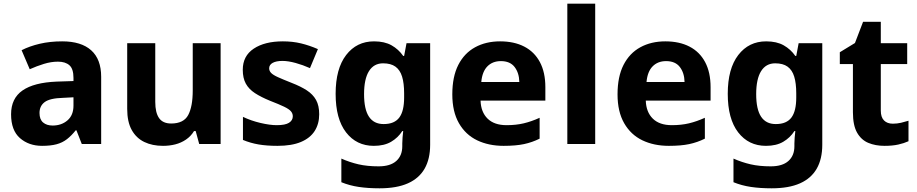

<svg xmlns="http://www.w3.org/2000/svg" viewBox="-20 -780 4968 1040"><path d="M317 -556Q420 -556 474 -507.5Q528 -459 528 -364V0H423L394 -74H390Q367 -45 342.5 -26Q318 -7 286 1.5Q254 10 208 10Q136 10 88 -32Q40 -74 40 -161Q40 -247 102 -290Q164 -333 287 -338L378 -341V-358Q378 -407 356 -426.5Q334 -446 294 -446Q257 -446 218 -434Q179 -422 141 -405L97 -508Q140 -530 195.5 -543Q251 -556 317 -556ZM321 -250Q250 -248 222 -227Q194 -206 194 -168Q194 -133 213.5 -116.5Q233 -100 265 -100Q313 -100 345.5 -128Q378 -156 378 -208V-253Z M1175 -546V0H1059L1040 -70H1031Q1014 -42 987.5 -24Q961 -6 929.5 2Q898 10 863 10Q805 10 761.5 -11Q718 -32 693.5 -76Q669 -120 669 -190V-546H821V-228Q821 -170 841.5 -140.5Q862 -111 907 -111Q975 -111 999.5 -157Q1024 -203 1024 -290V-546Z M1709 -161Q1709 -109 1684.5 -70.5Q1660 -32 1610 -11Q1560 10 1483 10Q1425 10 1381 2.5Q1337 -5 1296 -22V-147Q1340 -126 1391 -114Q1442 -102 1479 -102Q1525 -102 1545.5 -115Q1566 -128 1566 -150Q1566 -165 1556 -177Q1546 -189 1519 -202Q1492 -215 1443 -234Q1394 -254 1361 -275.5Q1328 -297 1311.5 -327Q1295 -357 1295 -402Q1295 -477 1354.5 -516.5Q1414 -556 1512 -556Q1565 -556 1610.5 -545Q1656 -534 1702 -514L1659 -411Q1621 -428 1581 -439Q1541 -450 1510 -450Q1476 -450 1457 -439.5Q1438 -429 1438 -410Q1438 -396 1448.5 -385Q1459 -374 1485.5 -362Q1512 -350 1560 -331Q1609 -312 1642 -290.5Q1675 -269 1692 -238.5Q1709 -208 1709 -161Z M2006 -556Q2063 -556 2101 -534.5Q2139 -513 2164 -477H2169L2182 -546H2310V4Q2310 81 2280 133.5Q2250 186 2189.5 213Q2129 240 2036 240Q1973 240 1923 232.5Q1873 225 1829 207V79Q1874 99 1921.5 110Q1969 121 2031 121Q2094 121 2126.5 92Q2159 63 2159 12V-3Q2159 -15 2160.5 -35Q2162 -55 2164 -70H2159Q2136 -34 2098.5 -12Q2061 10 2005 10Q1911 10 1854.5 -63Q1798 -136 1798 -272Q1798 -408 1855 -482Q1912 -556 2006 -556ZM2055 -437Q2005 -437 1978.5 -394.5Q1952 -352 1952 -270Q1952 -188 1978.5 -148Q2005 -108 2058 -108Q2088 -108 2109 -117Q2130 -126 2143 -143.5Q2156 -161 2162.5 -188Q2169 -215 2169 -252V-274Q2169 -329 2158 -365Q2147 -401 2122 -419Q2097 -437 2055 -437Z M2689 -556Q2765 -556 2820 -527.5Q2875 -499 2904.5 -443.5Q2934 -388 2934 -308V-235H2583Q2585 -173 2621 -137.5Q2657 -102 2724 -102Q2775 -102 2817 -112Q2859 -122 2903 -142V-29Q2863 -9 2818.5 0.5Q2774 10 2708 10Q2627 10 2564.5 -20Q2502 -50 2466 -112.5Q2430 -175 2430 -269Q2430 -365 2462.5 -428.5Q2495 -492 2553.5 -524Q2612 -556 2689 -556ZM2693 -449Q2648 -449 2620 -420.5Q2592 -392 2587 -336H2793Q2792 -385 2767.5 -417Q2743 -449 2693 -449Z M3204 0H3053V-760H3204Z M3584 -556Q3660 -556 3715 -527.5Q3770 -499 3799.5 -443.5Q3829 -388 3829 -308V-235H3478Q3480 -173 3516 -137.5Q3552 -102 3619 -102Q3670 -102 3712 -112Q3754 -122 3798 -142V-29Q3758 -9 3713.5 0.5Q3669 10 3603 10Q3522 10 3459.5 -20Q3397 -50 3361 -112.5Q3325 -175 3325 -269Q3325 -365 3357.5 -428.5Q3390 -492 3448.5 -524Q3507 -556 3584 -556ZM3588 -449Q3543 -449 3515 -420.5Q3487 -392 3482 -336H3688Q3687 -385 3662.5 -417Q3638 -449 3588 -449Z M4130 -556Q4187 -556 4225 -534.5Q4263 -513 4288 -477H4293L4306 -546H4434V4Q4434 81 4404 133.5Q4374 186 4313.5 213Q4253 240 4160 240Q4097 240 4047 232.5Q3997 225 3953 207V79Q3998 99 4045.5 110Q4093 121 4155 121Q4218 121 4250.5 92Q4283 63 4283 12V-3Q4283 -15 4284.5 -35Q4286 -55 4288 -70H4283Q4260 -34 4222.5 -12Q4185 10 4129 10Q4035 10 3978.5 -63Q3922 -136 3922 -272Q3922 -408 3979 -482Q4036 -556 4130 -556ZM4179 -437Q4129 -437 4102.5 -394.5Q4076 -352 4076 -270Q4076 -188 4102.5 -148Q4129 -108 4182 -108Q4212 -108 4233 -117Q4254 -126 4267 -143.5Q4280 -161 4286.5 -188Q4293 -215 4293 -252V-274Q4293 -329 4282 -365Q4271 -401 4246 -419Q4221 -437 4179 -437Z M4816 -110Q4839 -110 4860.5 -115Q4882 -120 4901 -126V-15Q4877 -4 4845.5 3Q4814 10 4771 10Q4722 10 4683.5 -6Q4645 -22 4622.5 -61.5Q4600 -101 4600 -172V-433H4529V-497L4611 -547L4655 -662H4751V-546H4894V-433H4751V-181Q4751 -145 4768.5 -127.5Q4786 -110 4816 -110Z"/></svg>

Font: Noto Sans Cherokee
Style: Regular
Weight: 400
Designer: Monotype Design Team
Foundry: Monotype Imaging Inc.
Version: Version 2.001